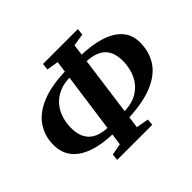

<svg xmlns="http://www.w3.org/2000/svg" viewBox="-172 -997 1249 1249"><g transform="rotate(-45 452.0 -373.0)"><path d="M255.5 19 260 -25.5 339.5 -40.5 431.5 -704.5 350.5 -718 355.5 -763.5H676.5L671.5 -718L586.5 -704.5L496.5 -40.5L582 -25.5L578.5 19ZM365.5 -119.5Q260.5 -121 185.5 -146.5Q110.5 -172 70.8 -220.8Q31 -269.5 31 -342Q31 -424.5 73.8 -488Q116.5 -551.5 205.5 -588.5Q294.5 -625.5 434.5 -628.5L427.5 -578.5Q364 -579.5 319 -559.2Q274 -539 245.2 -504.8Q216.5 -470.5 203.2 -427.8Q190 -385 190 -340.5Q190 -283 210.8 -245.8Q231.5 -208.5 272 -190.5Q312.5 -172.5 372 -172ZM489.5 -120 497.5 -171Q564 -169.5 609.8 -190.2Q655.5 -211 684 -246.2Q712.5 -281.5 725 -324.2Q737.5 -367 737.5 -410Q737.5 -468.5 716.5 -504.8Q695.5 -541 654.5 -558.2Q613.5 -575.5 553 -576L559 -629Q667 -627.5 743.8 -603Q820.5 -578.5 861 -531.8Q901.5 -485 901.5 -416.5Q901.5 -331 859.8 -266Q818 -201 727.2 -163Q636.5 -125 489.5 -120Z"/></g></svg>

Font: Merriweather 36pt ExtraBold
Style: Italic
Weight: 800
Italic angle: -7.8°
Version: Version 2.101